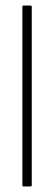

<svg xmlns="http://www.w3.org/2000/svg" viewBox="-20 -675 195 695"><path d="M65 0Q61 0 61 -5V-650Q61 -655 65 -655H90Q95 -655 95 -650V-5Q95 0 90 0Z"/></svg>

Font: Sofia Sans Extra Condensed ExtraLight
Style: Regular
Weight: 250
Designer: Botio Nikoltchev, Ani Petrova
Foundry: lettersoup
Version: Version 4.101